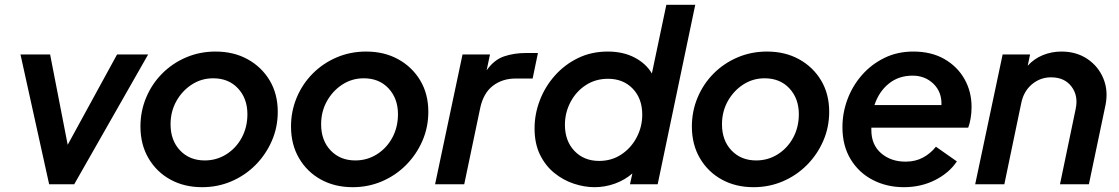

<svg xmlns="http://www.w3.org/2000/svg" viewBox="-20 -765 4645 797"><path d="M184 0 65 -539H188L261 -164L466 -539H595L288 0Z M819 12Q745 12 687.5 -19.5Q630 -51 596.5 -108Q563 -165 563 -240Q563 -303 586.5 -359.5Q610 -416 652.5 -459Q695 -502 752 -526.5Q809 -551 875 -551Q950 -551 1008 -519Q1066 -487 1099.5 -431Q1133 -375 1133 -301Q1133 -237 1108.5 -180.5Q1084 -124 1041 -80.5Q998 -37 941 -12.5Q884 12 819 12ZM830 -99Q879 -99 919.5 -124.5Q960 -150 983.5 -193.5Q1007 -237 1007 -291Q1007 -356 968 -398Q929 -440 865 -440Q816 -440 776 -414Q736 -388 712 -345Q688 -302 688 -249Q688 -182 727.5 -140.5Q767 -99 830 -99Z M1444 12Q1370 12 1312.5 -19.5Q1255 -51 1221.5 -108Q1188 -165 1188 -240Q1188 -303 1211.5 -359.5Q1235 -416 1277.5 -459Q1320 -502 1377 -526.5Q1434 -551 1500 -551Q1575 -551 1633 -519Q1691 -487 1724.5 -431Q1758 -375 1758 -301Q1758 -237 1733.5 -180.5Q1709 -124 1666 -80.5Q1623 -37 1566 -12.5Q1509 12 1444 12ZM1455 -99Q1504 -99 1544.5 -124.5Q1585 -150 1608.5 -193.5Q1632 -237 1632 -291Q1632 -356 1593 -398Q1554 -440 1490 -440Q1441 -440 1401 -414Q1361 -388 1337 -345Q1313 -302 1313 -249Q1313 -182 1352.5 -140.5Q1392 -99 1455 -99Z M1786 0 1900 -539H2014L2000 -473Q2031 -517 2072.5 -531Q2114 -545 2163 -545H2213L2191 -439H2120Q2065 -439 2025.5 -408.5Q1986 -378 1973 -315L1907 0Z M2448 12Q2406 12 2362 -2.5Q2318 -17 2281 -47Q2244 -77 2221.5 -123Q2199 -169 2199 -232Q2199 -292 2221 -349Q2243 -406 2283.5 -451.5Q2324 -497 2379.5 -524Q2435 -551 2503 -551Q2567 -551 2614.5 -526Q2662 -501 2686 -460L2746 -745H2866L2710 0H2595L2605 -45Q2574 -18 2533 -3Q2492 12 2448 12ZM2467 -97Q2519 -97 2559.5 -124Q2600 -151 2623 -195Q2646 -239 2646 -289Q2646 -356 2606.5 -397Q2567 -438 2504 -438Q2452 -438 2411.5 -411.5Q2371 -385 2348 -341Q2325 -297 2325 -247Q2325 -180 2364.5 -138.5Q2404 -97 2467 -97Z M3108 12Q3034 12 2976.5 -19.5Q2919 -51 2885.5 -108Q2852 -165 2852 -240Q2852 -303 2875.5 -359.5Q2899 -416 2941.5 -459Q2984 -502 3041 -526.5Q3098 -551 3164 -551Q3239 -551 3297 -519Q3355 -487 3388.5 -431Q3422 -375 3422 -301Q3422 -237 3397.5 -180.5Q3373 -124 3330 -80.5Q3287 -37 3230 -12.5Q3173 12 3108 12ZM3119 -99Q3168 -99 3208.5 -124.5Q3249 -150 3272.5 -193.5Q3296 -237 3296 -291Q3296 -356 3257 -398Q3218 -440 3154 -440Q3105 -440 3065 -414Q3025 -388 3001 -345Q2977 -302 2977 -249Q2977 -182 3016.5 -140.5Q3056 -99 3119 -99Z M3732 12Q3661 12 3603 -18Q3545 -48 3511 -104Q3477 -160 3477 -237Q3477 -297 3498 -353Q3519 -409 3558 -453.5Q3597 -498 3651 -524.5Q3705 -551 3771 -551Q3846 -551 3900 -520Q3954 -489 3983.5 -437Q4013 -385 4013 -321Q4013 -296 4009 -273Q4005 -250 3999 -235H3597Q3597 -230 3597 -225Q3597 -164 3637.5 -129Q3678 -94 3739 -94Q3780 -94 3811.5 -111Q3843 -128 3865 -156L3952 -95Q3920 -47 3861.5 -17.5Q3803 12 3732 12ZM3768 -451Q3710 -451 3669 -417.5Q3628 -384 3610 -329H3888Q3890 -383 3855 -417Q3820 -451 3768 -451Z M4028 0 4142 -539H4256L4246 -492Q4272 -521 4308.5 -536Q4345 -551 4386 -551Q4448 -551 4493.5 -520.5Q4539 -490 4560 -439.5Q4581 -389 4569 -329L4500 0H4380L4445 -312Q4457 -367 4428 -405.5Q4399 -444 4343 -444Q4298 -444 4263.5 -415Q4229 -386 4219 -336L4149 0Z"/></svg>

Font: Plus Jakarta Display Medium
Style: Italic
Weight: 500
Italic angle: -12°
Designer: Gumpita Rahayu
Foundry: Tokotype Studio
Version: Version 1.000